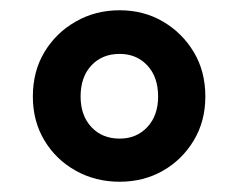

<svg xmlns="http://www.w3.org/2000/svg" viewBox="-20 -805 463 374"><path d="M213 -451Q166 -451 127.5 -472.5Q89 -494 66.5 -531.5Q44 -569 44 -617Q44 -666 66.5 -703.5Q89 -741 127.5 -763Q166 -785 213 -785Q260 -785 297.5 -763Q335 -741 357.5 -703.5Q380 -666 380 -617Q380 -569 357.5 -531.5Q335 -494 297.5 -472.5Q260 -451 213 -451ZM213 -535Q246 -535 267 -557.5Q288 -580 288 -617Q288 -655 267 -677.5Q246 -700 213 -700Q179 -700 158 -677.5Q137 -655 137 -617Q137 -580 158 -557.5Q179 -535 213 -535Z"/></svg>

Font: Noto Sans TC Thin Black
Style: Regular
Weight: 900
Version: Version 2.004-H2;hotconv 1.0.118;makeotfexe 2.5.65603